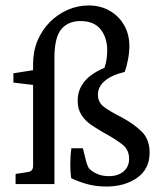

<svg xmlns="http://www.w3.org/2000/svg" viewBox="-20 -673 593 702"><path d="M369 9Q328 9 294.5 -1Q261 -11 240 -22Q237 -47 237 -71Q237 -87 238 -102.5Q239 -118 241 -131H283L296 -79Q300 -67 303.5 -60.5Q307 -54 315 -49Q323 -42 339.5 -35.5Q356 -29 379 -29Q411 -29 431.5 -46Q452 -63 452 -93Q452 -126 426.5 -145.5Q401 -165 361 -187Q336 -201 314 -216Q292 -231 278 -252.5Q264 -274 264 -305Q264 -336 278 -359.5Q292 -383 314.5 -399Q337 -415 362 -425Q368 -442 370 -459.5Q372 -477 372 -489Q372 -535 348 -565.5Q324 -596 274 -596Q229 -596 204 -566Q179 -536 179 -461V0H37V-37L82 -44Q101 -47 101 -66V-440Q101 -486 117.5 -525Q134 -564 162.5 -592.5Q191 -621 227.5 -637Q264 -653 304 -653Q347 -653 380.5 -634Q414 -615 433.5 -581.5Q453 -548 453 -504Q453 -481 448 -455Q443 -429 436 -410Q389 -399 363.5 -377.5Q338 -356 338 -327Q338 -298 361.5 -281Q385 -264 423 -245Q468 -221 497.5 -192.5Q527 -164 527 -115Q527 -55 481.5 -23Q436 9 369 9ZM105 -362 29 -371V-405L105 -417H135V-362Z"/></svg>

Font: Rasa
Style: Regular
Weight: 400
Designer: Anna Giedrys (Yrsa+Rasa design), David Brezina (Yrsa art-direction, Rasa art-direction, design)
Foundry: Rosetta Type Foundry
Version: Version 2.004